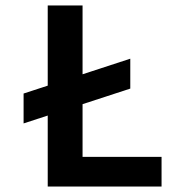

<svg xmlns="http://www.w3.org/2000/svg" viewBox="-20 -680 624 700"><path d="M66 -339 455 -466V-357L66 -230ZM154 0V-660H281V0ZM183 0V-108H569V0Z"/></svg>

Font: Bricolage Grotesque 17pt SemiBold
Style: Regular
Weight: 600
Version: Version 1.001;gftools[0.9.33.dev8+g029e19f]